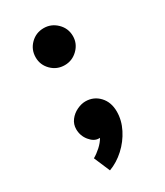

<svg xmlns="http://www.w3.org/2000/svg" viewBox="-151 -515 607 706"><g transform="rotate(-30 153.0 -162.5)"><path d="M103 125 74 57Q90 48 106 33.5Q122 19 131 3H126Q106 3 88.5 -18.5Q71 -40 71 -68Q71 -89 83.5 -105.5Q96 -122 115 -131Q134 -140 151 -140Q186 -140 209.5 -115Q233 -90 233 -50Q233 -13 215 22.5Q197 58 167.5 85Q138 112 103 125ZM153 -293Q120 -293 97 -316Q74 -339 74 -371Q74 -404 97 -427Q120 -450 153 -450Q185 -450 208.5 -427Q232 -404 232 -371Q232 -339 208.5 -316Q185 -293 153 -293Z"/></g></svg>

Font: Teachers
Style: Bold
Weight: 700
Designer: Alfredo Marco Pradil, Chank Diesel
Version: Version 1.001